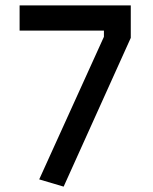

<svg xmlns="http://www.w3.org/2000/svg" viewBox="-20 -681 570 715"><path d="M53 -567H367V-544L126 -13L217 14L467 -540V-661H53Z"/></svg>

Font: TitilliumText22L
Style: 600 wt
Weight: 600
Designer: Campivisivi
Foundry: Campivisivi
Version: 1.000